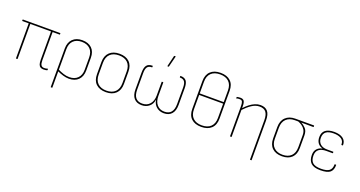

<svg xmlns="http://www.w3.org/2000/svg" viewBox="-46 -1433 4411 2355"><g transform="rotate(20 2159.5 -255.0)"><path d="M476 11Q452 11 435.5 1Q419 -9 411.5 -31.5Q404 -54 404 -91V-459H134V-3Q134 0 130 0H116Q113 0 113 -3V-459H31Q27 -459 27 -462V-475Q27 -479 31 -479H516Q520 -479 520 -475V-462Q520 -459 516 -459H425V-90Q425 -47 437.5 -28Q450 -9 478 -9Q489 -9 500 -10.5Q511 -12 522 -16Q526 -18 526 -13V1Q526 3 522 5Q515 7 502.5 9Q490 11 476 11Z M637 185Q634 185 634 182V-321Q634 -400 679.5 -445Q725 -490 803 -490Q883 -490 928.5 -446Q974 -402 974 -321V-159Q974 -79 929.5 -34Q885 11 806 11Q771 11 729.5 -1Q688 -13 645 -34V-56Q687 -35 726.5 -22Q766 -9 805 -9Q874 -9 913.5 -49Q953 -89 953 -158V-317Q953 -391 913 -430Q873 -469 803 -469Q735 -469 695 -430Q655 -391 655 -317V182Q655 185 651 185Z M1289 11Q1206 11 1159.5 -33.5Q1113 -78 1113 -160V-319Q1113 -400 1160 -445Q1207 -490 1289 -490Q1373 -490 1419 -445.5Q1465 -401 1465 -319V-160Q1465 -79 1418.5 -34Q1372 11 1289 11ZM1289 -9Q1363 -9 1403.5 -49Q1444 -89 1444 -164V-315Q1444 -390 1403.5 -429.5Q1363 -469 1289 -469Q1216 -469 1175 -429.5Q1134 -390 1134 -315V-164Q1134 -89 1175 -49Q1216 -9 1289 -9Z M1756 11Q1691 11 1655.5 -29.5Q1620 -70 1620 -147V-363Q1620 -429 1642.5 -459.5Q1665 -490 1718 -490Q1722 -490 1722 -486V-473Q1722 -469 1718 -469Q1676 -469 1658.5 -444.5Q1641 -420 1641 -366V-151Q1641 -80 1670 -45Q1699 -10 1756 -10Q1819 -10 1855 -52Q1891 -94 1891 -165V-341Q1891 -345 1894 -345H1908Q1912 -345 1912 -341V-165Q1912 -94 1948 -52Q1984 -10 2045 -10Q2103 -10 2132.5 -45Q2162 -80 2162 -151V-366Q2162 -420 2144 -444.5Q2126 -469 2084 -469Q2081 -469 2081 -473V-486Q2081 -490 2084 -490Q2138 -490 2160.5 -459.5Q2183 -429 2183 -363V-147Q2183 -70 2147 -29.5Q2111 11 2046 11Q1989 11 1949.5 -22Q1910 -55 1902 -110H1900Q1893 -56 1853.5 -22.5Q1814 11 1756 11ZM1893 -546Q1890 -546 1891 -550L1925 -692Q1926 -695 1929 -695H1943Q1947 -695 1946 -691L1910 -549Q1909 -546 1906 -546Z M2534 -694Q2618 -694 2665 -650Q2712 -606 2712 -523V-160Q2712 -78 2665 -33.5Q2618 11 2534 11Q2450 11 2403.5 -33Q2357 -77 2357 -160V-523Q2357 -604 2403.5 -649Q2450 -694 2534 -694ZM2534 -674Q2460 -674 2419 -634.5Q2378 -595 2378 -521V-369H2691V-521Q2691 -595 2650 -634.5Q2609 -674 2534 -674ZM2534 -9Q2609 -9 2650 -48.5Q2691 -88 2691 -162V-349H2378V-162Q2378 -88 2419 -48.5Q2460 -9 2534 -9Z M3239 185Q3235 185 3235 182V-330Q3235 -402 3208.5 -435.5Q3182 -469 3126 -469Q3073 -469 3023 -435.5Q2973 -402 2923 -348V-372Q2957 -409 2990.5 -435Q3024 -461 3059 -475.5Q3094 -490 3129 -490Q3192 -490 3224 -452.5Q3256 -415 3256 -332V182Q3256 185 3253 185ZM2911 0Q2907 0 2907 -3V-393Q2907 -432 2899 -451Q2891 -470 2865 -470Q2856 -470 2844.5 -469.5Q2833 -469 2823 -464Q2819 -463 2819 -466V-480Q2819 -484 2823 -485Q2831 -487 2843 -488.5Q2855 -490 2866 -490Q2900 -490 2914 -470Q2928 -450 2928 -400V-371V-362V-3Q2928 0 2925 0Z M3588 11Q3505 11 3459 -33.5Q3413 -78 3413 -159V-307Q3413 -388 3459.5 -433.5Q3506 -479 3587 -479H3828Q3832 -479 3832 -475V-461Q3832 -458 3828 -458L3672 -459V-458Q3705 -442 3733 -411Q3761 -380 3761 -321V-159Q3761 -78 3715.5 -33.5Q3670 11 3588 11ZM3588 -9Q3660 -9 3700 -48.5Q3740 -88 3740 -162V-318Q3740 -360 3723.5 -387.5Q3707 -415 3681.5 -432.5Q3656 -450 3631 -459H3587Q3516 -459 3475 -419Q3434 -379 3434 -304V-162Q3434 -88 3475 -48.5Q3516 -9 3588 -9Z M4089 11Q4004 11 3966 -24.5Q3928 -60 3928 -131Q3928 -182 3955.5 -211.5Q3983 -241 4024 -248V-249Q3984 -260 3961.5 -290Q3939 -320 3939 -369Q3939 -429 3978 -459.5Q4017 -490 4092 -490Q4166 -490 4207 -459.5Q4248 -429 4247 -373Q4247 -369 4243 -369H4229Q4226 -369 4226 -373Q4227 -422 4190.5 -446Q4154 -470 4092 -470Q4026 -470 3993 -445Q3960 -420 3960 -366Q3960 -315 3992 -286Q4024 -257 4079 -257H4160Q4164 -257 4164 -253V-241Q4164 -237 4160 -237H4077Q4017 -237 3983 -211Q3949 -185 3949 -130Q3949 -68 3981 -38.5Q4013 -9 4090 -9Q4165 -9 4197.5 -34Q4230 -59 4230 -116Q4230 -119 4234 -119H4248Q4251 -119 4251 -115Q4252 -51 4216 -20Q4180 11 4089 11Z"/></g></svg>

Font: Sofia Sans Semi Condensed Thin
Style: Regular
Weight: 250
Version: Version 4.100